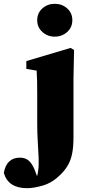

<svg xmlns="http://www.w3.org/2000/svg" viewBox="-125 -754 465 1006"><path d="M17 232Q-82 232 -105 152Q-91 72 -20 72Q9 72 27.5 89.5Q46 107 59 142L69 169Q71 163 72.5 156.5Q74 150 75 140Q79 114 77.5 75Q76 36 73 -10.5Q70 -57 70 -105V-258Q70 -299 69.5 -326.5Q69 -354 67 -384L13 -393V-434L245 -503L263 -492L260 -343V-35Q260 16 253 50.5Q246 85 231.5 110.5Q217 136 193 160Q150 203 101.5 217.5Q53 232 17 232ZM162 -562Q124 -562 97 -586.5Q70 -611 70 -648Q70 -686 97 -710Q124 -734 162 -734Q200 -734 227 -710Q254 -686 254 -648Q254 -611 227 -586.5Q200 -562 162 -562Z"/></svg>

Font: Source Serif 4 Black
Style: Regular
Weight: 900
Designer: Frank Grießhammer
Foundry: Adobe
Version: Version 4.005;hotconv 1.1.0;makeotfexe 2.6.0